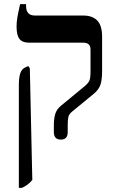

<svg xmlns="http://www.w3.org/2000/svg" viewBox="-20 -667 555 927"><path d="M274 7Q240 7 240 -29V-63Q240 -95 247 -117.5Q254 -140 275 -157L389 -251Q406 -265 411.5 -277.5Q417 -290 417 -321V-428Q417 -461 382 -461H121Q88 -461 74 -479Q60 -497 60 -539Q60 -561 64 -584Q68 -607 77 -647H106V-637Q106 -592 149 -592H382Q426 -592 449.5 -568Q473 -544 473 -489V-325Q473 -281 465 -258Q457 -235 435 -216L329 -129Q313 -116 310 -102Q307 -88 307 -65V-29Q307 7 274 7ZM71 240V-254Q71 -292 77.5 -312Q84 -332 99 -340L116 -348L124 -338L136 202Q124 216 112.5 224.5Q101 233 86 240Z"/></svg>

Font: Noto Serif Hebrew SemiCondensed SemiBold
Style: Regular
Weight: 600
Width: 4
Designer: Monotype Design Team
Foundry: Monotype Imaging Inc.
Version: Version 2.004; ttfautohint (v1.8.4.7-5d5b)